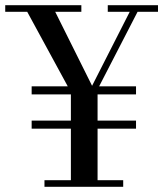

<svg xmlns="http://www.w3.org/2000/svg" viewBox="-34 -714 624 734"><path d="M237 -25V-222H87V-253H237V-353H87V-384H225L70 -669H-14V-694H277V-669H177L318 -386L462 -669H378V-694H570V-669H492L345 -384H486V-353H339V-253H486V-222H339V-25H437V0H136V-25Z"/></svg>

Font: Justus
Style: Roman
Weight: 500
Version: Version 001.001